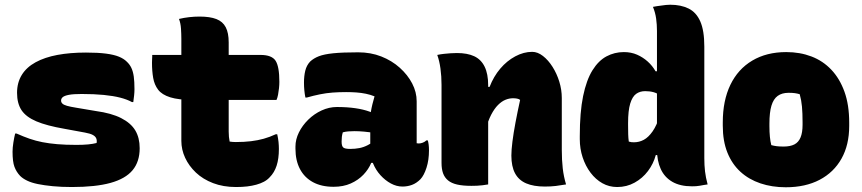

<svg xmlns="http://www.w3.org/2000/svg" viewBox="-20 -779 3640 811"><path d="M303 -167Q331 -167 352 -169Q373 -171 388 -175Q390 -186 386.5 -194.5Q383 -203 372 -209Q361 -215 339 -219L252 -235Q177 -248 133.5 -266.5Q90 -285 71 -313.5Q52 -342 52 -387Q52 -430 72 -462.5Q92 -495 130.5 -516Q169 -537 222.5 -547Q276 -557 343 -557Q394 -557 428 -552.5Q462 -548 482.5 -539.5Q503 -531 515 -519Q528 -507 535 -492Q542 -477 545 -456Q548 -435 548 -402Q548 -390 546.5 -376Q545 -362 543 -348H537Q517 -359 488 -366.5Q459 -374 418.5 -378Q378 -382 325 -382Q290 -382 271.5 -378.5Q253 -375 245.5 -369Q238 -363 238 -354Q238 -347 243.5 -341.5Q249 -336 263 -332Q277 -328 302 -324L385 -310Q451 -301 492 -280Q533 -259 551.5 -228Q570 -197 570 -153Q570 -96 540 -60Q510 -24 447 -6.5Q384 11 284 11Q239 11 203 7.5Q167 4 140 -1.5Q113 -7 94.5 -16Q76 -25 65 -36Q49 -53 41 -74.5Q33 -96 33 -138Q33 -155 36.5 -177Q40 -199 44 -215H50Q79 -202 105 -193Q131 -184 159 -178.5Q187 -173 222 -170Q257 -167 303 -167Z M623 -547H1080Q1128 -547 1144 -522.5Q1160 -498 1160 -433Q1160 -421 1158.5 -406.5Q1157 -392 1154.5 -379Q1152 -366 1148 -357H793Q734 -357 699 -368Q664 -379 648 -400Q632 -421 627 -450Q622 -479 622 -514Q622 -524 622.5 -530Q623 -536 623 -540Q623 -544 623 -547ZM1151 -212Q1155 -194 1156.5 -179Q1158 -164 1158 -150Q1158 -109 1148.5 -79.5Q1139 -50 1119 -30Q1109 -19 1095 -11.5Q1081 -4 1063 1Q1045 6 1024 8.5Q1003 11 977 11Q923 11 880 -5.5Q837 -22 807.5 -50Q778 -78 762 -112.5Q746 -147 746 -184Q746 -238 746 -292Q746 -346 746 -399.5Q746 -453 746 -507Q746 -561 746 -615Q746 -635 744.5 -658Q743 -681 736 -699Q757 -704 779 -706.5Q801 -709 823 -709Q867 -709 894 -698.5Q921 -688 933.5 -664Q946 -640 946 -600Q946 -558 946 -512.5Q946 -467 946 -418.5Q946 -370 946 -321.5Q946 -273 946 -223Q946 -211 947 -201Q948 -191 950 -181Q957 -180 963 -179.5Q969 -179 976 -179Q1011 -179 1040 -182.5Q1069 -186 1094 -193Q1119 -200 1145 -212Z M1740 -351Q1740 -337 1740 -322.5Q1740 -308 1740 -293Q1740 -278 1740 -263.5Q1740 -249 1740 -234Q1740 -219 1740 -204Q1740 -189 1740 -174Q1741 -174 1744 -173.5Q1747 -173 1749 -173Q1757 -173 1766 -176.5Q1775 -180 1781 -186H1787Q1789 -180 1790.5 -169Q1792 -158 1792 -144Q1792 -103 1781.5 -70.5Q1771 -38 1756 -22Q1739 -5 1720 2Q1701 9 1680 9Q1655 9 1631 -4Q1607 -17 1587 -39Q1567 -61 1555.5 -89.5Q1544 -118 1544 -148Q1544 -181 1544 -212.5Q1544 -244 1544 -277Q1544 -291 1546.5 -306.5Q1549 -322 1553 -338.5Q1557 -355 1562 -372Q1545 -379 1525.5 -383Q1506 -387 1485.5 -388.5Q1465 -390 1442 -390Q1412 -390 1385 -388Q1358 -386 1331 -380.5Q1304 -375 1276 -367H1270Q1267 -382 1265.5 -397.5Q1264 -413 1264 -430Q1264 -458 1269.5 -480.5Q1275 -503 1290 -519Q1305 -533 1327 -541.5Q1349 -550 1388 -554Q1427 -558 1493 -558Q1546 -558 1590.5 -540.5Q1635 -523 1668.5 -493Q1702 -463 1721 -426.5Q1740 -390 1740 -351ZM1423 -180Q1423 -162 1430 -156Q1437 -150 1459 -150Q1480 -150 1498 -153.5Q1516 -157 1533.5 -166Q1551 -175 1570 -189L1577 -91H1548Q1537 -64 1515 -41Q1493 -18 1461.5 -4Q1430 10 1389 10Q1338 10 1302 -9.5Q1266 -29 1247 -65Q1228 -101 1228 -151V-160Q1228 -190 1242.5 -219.5Q1257 -249 1282 -273.5Q1307 -298 1338.5 -312.5Q1370 -327 1403 -327Q1446 -327 1480.5 -322Q1515 -317 1541 -307.5Q1567 -298 1583 -285Q1592 -279 1597.5 -268Q1603 -257 1605.5 -241.5Q1608 -226 1608 -205Q1586 -213 1563 -217Q1540 -221 1518 -223Q1496 -225 1477 -225Q1463 -225 1451 -224Q1439 -223 1428 -220Q1425 -210 1424 -201Q1423 -192 1423 -182Z M2371 0Q2348 4 2327.5 6.5Q2307 9 2281 9Q2234 9 2202.5 -4.5Q2171 -18 2155.5 -47Q2140 -76 2140 -122Q2140 -145 2144.5 -181Q2149 -217 2157.5 -262Q2166 -307 2177 -357Q2172 -361 2164 -362.5Q2156 -364 2147 -364Q2131 -364 2115 -357.5Q2099 -351 2083.5 -335.5Q2068 -320 2054.5 -294Q2041 -268 2031 -229L2022 -412H2048Q2065 -456 2093 -489Q2121 -522 2156.5 -541Q2192 -560 2228 -560Q2251 -560 2273.5 -542.5Q2296 -525 2314 -496.5Q2332 -468 2342.5 -434Q2353 -400 2353 -365Q2353 -329 2353 -292.5Q2353 -256 2353 -219.5Q2353 -183 2353 -146Q2353 -103 2357 -68Q2361 -33 2371 0ZM2042 0Q2030 2 2018.5 3.5Q2007 5 1995 5.5Q1983 6 1971 6Q1935 6 1911 0.5Q1887 -5 1872.5 -17Q1858 -29 1851.5 -47Q1845 -65 1845 -91Q1845 -132 1845 -172.5Q1845 -213 1845 -254Q1845 -295 1845 -336.5Q1845 -378 1845 -420Q1845 -457 1840.5 -489.5Q1836 -522 1827 -547Q1841 -550 1855 -551.5Q1869 -553 1883 -554Q1897 -555 1910 -555Q1954 -555 1983 -541.5Q2012 -528 2027 -497.5Q2042 -467 2042 -419Q2042 -348 2042 -277Q2042 -206 2042 -136.5Q2042 -67 2042 0Z M2615 -559Q2646 -559 2671 -548Q2696 -537 2716 -519Q2736 -501 2749 -478H2769V-375Q2757 -385 2741 -389.5Q2725 -394 2705 -394Q2683 -394 2667 -382.5Q2651 -371 2642 -341.5Q2633 -312 2633 -259V-251Q2633 -228 2633.5 -211.5Q2634 -195 2636 -181Q2642 -179 2647 -178.5Q2652 -178 2658 -178Q2680 -178 2699.5 -188.5Q2719 -199 2736.5 -224Q2754 -249 2767 -291V-124H2750Q2740 -87 2717 -56.5Q2694 -26 2660.5 -7.5Q2627 11 2587 11Q2553 11 2524.5 -5Q2496 -21 2474.5 -49.5Q2453 -78 2441 -114.5Q2429 -151 2429 -191V-204Q2429 -305 2443 -373Q2457 -441 2482.5 -482Q2508 -523 2542 -541Q2576 -559 2615 -559ZM2811 -759Q2856 -759 2888.5 -743Q2921 -727 2938 -688.5Q2955 -650 2955 -582Q2955 -541 2955 -487.5Q2955 -434 2955 -372.5Q2955 -311 2955 -245Q2955 -179 2955 -111Q2955 -81 2958 -55Q2961 -29 2969 0Q2961 1 2952.5 2.5Q2944 4 2936 5.5Q2928 7 2920 7.5Q2912 8 2903 8Q2853 8 2820 -11Q2787 -30 2771 -65Q2755 -100 2755 -147Q2755 -214 2755 -279Q2755 -344 2755 -407.5Q2755 -471 2755 -531.5Q2755 -592 2755 -648Q2755 -675 2751.5 -700.5Q2748 -726 2738 -750Q2746 -752 2755 -753Q2764 -754 2773.5 -755.5Q2783 -757 2792.5 -758Q2802 -759 2811 -759Z M3301 -559Q3359 -559 3407.5 -540.5Q3456 -522 3491.5 -484.5Q3527 -447 3547 -391.5Q3567 -336 3567 -261V-247Q3567 -167 3534.5 -109Q3502 -51 3442 -19.5Q3382 12 3299 12Q3241 12 3192 -4.5Q3143 -21 3107.5 -53.5Q3072 -86 3052.5 -134.5Q3033 -183 3033 -248V-262Q3033 -354 3065 -420.5Q3097 -487 3157.5 -523Q3218 -559 3301 -559ZM3311 -387Q3283 -387 3265 -374Q3247 -361 3238.5 -332.5Q3230 -304 3230 -257V-246Q3230 -221 3232 -201Q3234 -181 3238 -166Q3249 -163 3260.5 -161.5Q3272 -160 3290 -160Q3318 -160 3335.5 -169Q3353 -178 3361.5 -198.5Q3370 -219 3370 -252V-263Q3370 -301 3367.5 -328.5Q3365 -356 3358 -381Q3348 -384 3337.5 -385.5Q3327 -387 3311 -387Z"/></svg>

Font: Recursive Monospace Casual Black
Style: Regular
Weight: 900
Version: Version 1.047